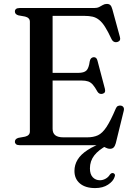

<svg xmlns="http://www.w3.org/2000/svg" viewBox="-20 -741 684 980"><path d="M205 -369H378Q409 -369 421.2 -381.2Q433.5 -393.5 438 -428Q440 -438 444.8 -443Q449.5 -448 457 -449Q473 -450.5 477.5 -431.5L515.5 -287.5Q518 -277 515.2 -271Q512.5 -265 504 -262.5Q496 -260 489 -262.8Q482 -265.5 477.5 -273Q464.5 -296.5 453.8 -308.8Q443 -321 429.5 -325.5Q416 -330 395.5 -330H205ZM56 -682.5Q56 -690.5 61.8 -695.2Q67.5 -700 80 -700H460.5Q476 -700 486.2 -705.2Q496.5 -710.5 505.5 -715.8Q514.5 -721 525.5 -721Q537 -721 543.2 -714.8Q549.5 -708.5 553.5 -693.5L592 -552.5Q595 -543 591.8 -536.2Q588.5 -529.5 580 -527Q570 -524 562 -527.8Q554 -531.5 549 -542Q531 -580.5 516.2 -603.8Q501.5 -627 486.2 -639.2Q471 -651.5 453 -655.8Q435 -660 410.5 -660H248.5V-83.5Q248.5 -61.5 262 -50.8Q275.5 -40 303.5 -40H424.5Q457 -40 479.8 -50.5Q502.5 -61 523.5 -92.8Q544.5 -124.5 571 -187Q575 -196.5 581.5 -199.8Q588 -203 596.5 -202Q606 -200.5 610.2 -193.5Q614.5 -186.5 611.5 -175L571 -10Q567 4.5 560.2 11.5Q553.5 18.5 541 18.5Q531 18.5 522 13.8Q513 9 502.8 4.5Q492.5 0 477.5 0H80Q67.5 0 61.8 -5Q56 -10 56 -17.5Q56 -32.5 74.5 -37.5L108 -43.5Q120 -46.5 126.2 -53Q132.5 -59.5 132.5 -70V-630Q132.5 -640.5 126.2 -647Q120 -653.5 108 -656.5L74.5 -662.5Q56 -667.5 56 -682.5ZM518 -18 528 0Q483 24 461 52.5Q439 81 439 118.5Q439 148.5 453.5 163.8Q468 179 490 179Q505 179 519 171.2Q533 163.5 541 150Q545.5 145 549.2 143.2Q553 141.5 557.5 142.5Q562.5 143.5 565.5 148.5Q568.5 153.5 565 162Q558 184 531.5 201.5Q505 219 465.5 219Q416 219 388 195.5Q360 172 360 131.5Q360 100.5 376.2 73.8Q392.5 47 427.8 24.2Q463 1.5 518 -18Z"/></svg>

Font: Fraunces 17pt
Style: Regular
Weight: 400
Version: Version 1.000;[b76b70a41]